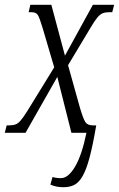

<svg xmlns="http://www.w3.org/2000/svg" viewBox="-37 -556 498 804"><path d="M229 228Q212 228 198.5 225Q185 222 174 217L183 185Q188 187 197.5 188.5Q207 190 218 190Q249 190 277.5 141.5Q306 93 325 0H262L203 -234L70 0H-17L-9 -31H0Q17 -31 28 -35Q39 -39 50 -52Q61 -65 78 -92L190 -274L142 -437Q129 -481 121.5 -493Q114 -505 94 -505H83L90 -536H178L235 -323L352 -536H441L433 -505H422Q404 -505 393 -500.5Q382 -496 371 -483Q360 -470 344 -443L248 -283L298 -104Q311 -60 320 -45.5Q329 -31 352 -31H366Q352 51 338.5 102Q325 153 309.5 180.5Q294 208 274.5 218Q255 228 229 228Z"/></svg>

Font: Noto Serif ExtraCondensed Light
Style: Italic
Weight: 300
Width: 2
Italic angle: -12°
Designer: Monotype Design Team
Foundry: Monotype Imaging Inc.
Version: Version 2.014; ttfautohint (v1.8.4.7-5d5b)